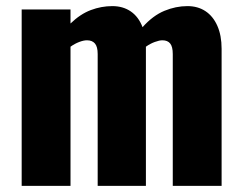

<svg xmlns="http://www.w3.org/2000/svg" viewBox="-20 -609 793 629"><path d="M51 0V-578H211V-532Q243 -563 277.5 -576Q312 -589 348 -589Q383 -589 408.5 -571.5Q434 -554 447 -520Q481 -558 518.5 -573.5Q556 -589 594 -589Q628 -589 653 -572.5Q678 -556 692 -524.5Q706 -493 706 -449V0H546V-432Q546 -456 537.5 -466.5Q529 -477 512 -477Q502 -477 487 -471.5Q472 -466 458 -456Q458 -454 458 -452.5Q458 -451 458 -449V0H300V-432Q300 -456 291 -466.5Q282 -477 265 -477Q254 -477 239.5 -471.5Q225 -466 211 -456V0Z"/></svg>

Font: Oswald
Style: Bold
Weight: 700
Designer: Vernon Adams
Foundry: Vernon Adams
Version: Version 4.103;gftools[0.9.33.dev8+g029e19f]